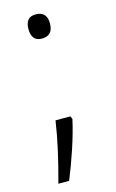

<svg xmlns="http://www.w3.org/2000/svg" viewBox="-107 -586 458 759"><g transform="rotate(-15 122.0 -206.0)"><path d="M78 -492Q78 -541 120 -541Q166 -541 166 -492Q166 -442 120 -442Q78 -442 78 -492ZM149 -116 154 -104Q142 -50 121 13Q100 76 78 129H34Q52 64 66 1.5Q80 -61 88 -116Z"/></g></svg>

Font: BC Sans Light
Style: Regular
Weight: 300
Designer: Monotype Design Team
Foundry: Monotype Imaging Inc.
Version: Version 2.000;GOOG;noto-source:20170915:90ef993387c0